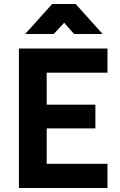

<svg xmlns="http://www.w3.org/2000/svg" viewBox="-20 -934 594 954"><path d="M74 0H514V-120H212V-296H454V-414H212V-573H514V-693H74ZM105 -765H247L299 -821L348 -765H490L356 -914H239Z"/></svg>

Font: RazerF5
Style: Bold
Weight: 700
Foundry: Razer Inc.
Version: Version 1.000;PS 001.001;hotconv 1.0.56